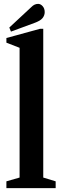

<svg xmlns="http://www.w3.org/2000/svg" viewBox="-20 -970 322 990"><path d="M36.5 -807 28 -828 142 -934Q157.5 -950 176.5 -950Q189.5 -950 200 -938Q210.5 -926 210.5 -907.5Q210.5 -890.5 199.2 -876.5Q188 -862.5 157 -851.5ZM13 0V-35L81 -54.5V-723.5L13 -750V-774L186.5 -821.5H203V-54.5L267 -35V0Z"/></svg>

Font: Libre Caslon Condensed
Style: Bold
Weight: 700
Designer: Pablo Impallari, Rodrigo Fuenzalida, Katja Schimmel, Ertekin Erdin
Foundry: Pablo Impallari, Rodrigo Fuenzalida
Version: Version 2.000; ttfautohint (v1.8.4.7-5d5b);gftools[0.9.33]